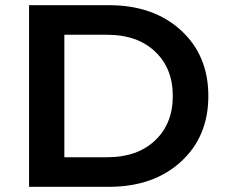

<svg xmlns="http://www.w3.org/2000/svg" viewBox="-20 -720 866 740"><path d="M92 0V-700H400Q571 -700 677 -603.5Q783 -507 783 -350Q783 -193 677 -96.5Q571 0 400 0ZM228 -114H394Q509 -114 577.5 -178.5Q646 -243 646 -350Q646 -457 577.5 -521.5Q509 -586 394 -586H228Z"/></svg>

Font: Belfius21
Style: Bold
Weight: 700
Designer: Montserrat's base design by Julieta Ulanovsky, modified by Coast SPRL for Belfius Bank NV.
Foundry: Montserrat's base design by Julieta Ulanovsky, modified by Coast SPRL for Belfius Bank NV.
Version: Version 2.000;FEAKit 1.0